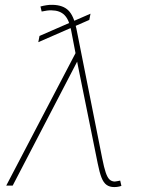

<svg xmlns="http://www.w3.org/2000/svg" viewBox="-20 -757 634 783"><path d="M349.1 -701.2 344.2 -675.8 136.2 -585 141.1 -610.4ZM299.3 -514.6 31.7 0H5.4L293.5 -550.8L303.2 -529.3ZM194.8 -737.3Q236.8 -736.3 258.8 -714.6Q280.8 -692.9 291.5 -640.6L397 -110.4Q404.3 -73.7 411.1 -53.5Q418 -33.2 426.5 -25.1Q435.1 -17.1 447.8 -16.6Q451.7 -17.1 457.8 -18.1Q463.9 -19 470.2 -20.5L475.1 1Q468.8 3.4 461.4 4.6Q454.1 5.9 445.8 5.9Q427.2 5.9 414.8 -2.9Q402.3 -11.7 394 -32.7Q385.7 -53.7 378.4 -90.8L297.4 -491.2L270 -633.8Q261.7 -676.8 242.9 -695.6Q224.1 -714.4 190.9 -714.8Q182.1 -715.3 171.9 -713.9Q161.6 -712.4 149.9 -710L145 -730.5Q157.7 -733.9 170.2 -735.8Q182.6 -737.8 194.8 -737.3Z"/></svg>

Font: Inter 16pt Thin
Style: Italic
Weight: 250
Italic angle: -9.3988°
Version: Version 4.001;git-66647c0bb